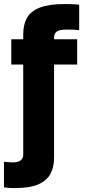

<svg xmlns="http://www.w3.org/2000/svg" viewBox="-36 -726 426 959"><path d="M38.8 213.3Q23.8 213.3 11.5 212.8Q-0.8 212.3 -16.2 210V82Q-5.2 83 6.3 84Q17.8 85 28.8 85Q55.5 85 67.8 74.5Q80 64 80 46.7V-403.7H20.5V-530H80V-554.5Q80 -602.6 98.4 -636.1Q116.8 -669.7 162.1 -687.7Q207.3 -705.7 284.5 -705.7Q299.5 -705.7 322.3 -705.2Q345.2 -704.7 359.5 -702.3V-575.3Q344.5 -577.3 327 -577.8Q309.5 -578.3 294.5 -578.3Q259.8 -578.3 246.9 -567.7Q234 -557 234 -540V-530H349.5V-403.7H234V62.2Q234 109.7 215.4 143.3Q196.8 176.8 154.7 195.1Q112.5 213.3 38.8 213.3Z"/></svg>

Font: Golos Text
Style: Regular
Weight: 400
Designer: A.Korolkova, Vitaly Kuzmin
Foundry: ParaType Ltd
Version: Version 2.004